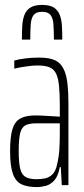

<svg xmlns="http://www.w3.org/2000/svg" viewBox="-20 -752 342 780"><path d="M129 8Q92 8 68 -3Q44 -14 32.5 -45.5Q21 -77 21 -138Q21 -194 30 -225.5Q39 -257 61.5 -270Q84 -283 123 -283Q133 -283 146 -282.5Q159 -282 173 -281Q187 -280 200 -279.5Q213 -279 223 -278V-324Q223 -374 219.5 -406Q216 -438 206.5 -455.5Q197 -473 179 -479.5Q161 -486 132 -486Q118 -486 100.5 -484Q83 -482 66 -479Q49 -476 38 -473V-506Q55 -511 81.5 -514.5Q108 -518 138 -518Q166 -518 186.5 -513Q207 -508 220.5 -496Q234 -484 242.5 -462.5Q251 -441 254.5 -408.5Q258 -376 258 -330V0H231L227 -73H223Q216 -36 200.5 -19Q185 -2 166 3Q147 8 129 8ZM129 -24Q147 -24 163.5 -27.5Q180 -31 193 -43.5Q206 -56 212 -84Q219 -114 221 -143.5Q223 -173 223 -210V-251H127Q99 -251 83.5 -243Q68 -235 62 -211Q56 -187 56 -138Q56 -92 62 -67Q68 -42 84 -33Q100 -24 129 -24ZM151 -732Q182 -732 198.5 -721.5Q215 -711 222.5 -692Q230 -673 231.5 -647.5Q233 -622 233 -591H199Q199 -629 197 -654Q195 -679 185 -691.5Q175 -704 151 -704Q127 -704 117 -691.5Q107 -679 105 -654Q103 -629 103 -591H69Q69 -622 70.5 -647.5Q72 -673 79.5 -692Q87 -711 104 -721.5Q121 -732 151 -732Z"/></svg>

Font: Saira UltraCondensed Thin
Style: Regular
Weight: 250
Width: 1
Designer: Hector Gatti with collaboration of the Omnibus-Type team
Foundry: Omnibus-Type
Version: Version 1.101